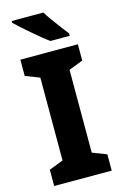

<svg xmlns="http://www.w3.org/2000/svg" viewBox="-138 -989 666 1048"><g transform="rotate(-15 195.0 -465.0)"><path d="M357 0H32V-92L112 -123V-591L32 -622V-714H357V-622L277 -591V-123L357 -92ZM220 -930Q233 -908 253 -880.5Q273 -853 292.5 -827Q312 -801 326 -784V-770H217Q200 -782 175.5 -802Q151 -822 125.5 -844Q100 -866 77.5 -886Q55 -906 41 -920V-930Z"/></g></svg>

Font: Noto Sans Lao UI SemCond ExtBd
Style: Regular
Weight: 800
Width: 4
Designer: Monotype Design Team
Foundry: Monotype Imaging Inc.
Version: Version 2.000; ttfautohint (v1.8.4.7-5d5b)